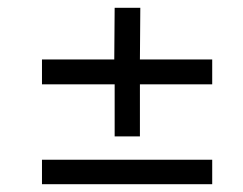

<svg xmlns="http://www.w3.org/2000/svg" viewBox="-20 -544 625 494"><path d="M526 -327H340V-193H275V-327H88V-391H274L275 -524H341L340 -391H526ZM526 -133V-70H88V-133Z"/></svg>

Font: Taylor Sans
Style: Regular
Weight: 400
Italic angle: -8°
Designer: Natanael Gama
Version: Version 1.001 September 8, 2015